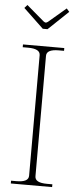

<svg xmlns="http://www.w3.org/2000/svg" viewBox="-60 -931 395 963"><g transform="rotate(5 137.0 -449.5)"><path d="M24 -883 38 -899 126 -824Q133 -819 137 -819Q141 -819 148 -824L236 -899L250 -883L149 -787H125ZM33 -14H60Q90 -14 105.5 -22Q121 -30 121 -47V-653Q121 -670 105.5 -678Q90 -686 60 -686H33V-700H241V-686H214Q184 -686 168.5 -678Q153 -670 153 -653V-47Q153 -30 168.5 -22Q184 -14 214 -14H241V0H33Z"/></g></svg>

Font: Taviraj Thin
Style: Regular
Weight: 250
Designer: Katatrad Team
Foundry: CadsonDemak
Version: Version 1.001